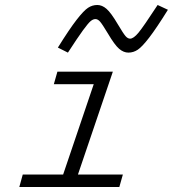

<svg xmlns="http://www.w3.org/2000/svg" viewBox="-20 -746 690 766"><path d="M410.2 -612.8Q388.2 -649.4 379.2 -659.7Q370.1 -669.9 360.8 -669.9Q351.6 -669.9 341.8 -661.9Q332 -653.8 310.8 -624.8Q289.6 -595.7 251 -536.1L210.9 -556.2Q256.8 -629.9 285.4 -666.7Q314 -703.6 331.1 -714.8Q348.1 -726.1 368.2 -726.1Q387.2 -726.1 405 -710.7Q422.9 -695.3 450.2 -648.9Q472.2 -611.8 481 -601.8Q489.7 -591.8 499 -591.8Q512.7 -591.8 532.2 -615.2Q551.8 -638.7 608.9 -726.1L649.9 -707Q604 -633.3 575.4 -596.2Q546.9 -559.1 529.5 -547.6Q512.2 -536.1 492.2 -536.1Q473.1 -536.1 455.3 -551.3Q437.5 -566.4 410.2 -612.8ZM70.8 -49.8H231.9L354 -410.2H194.8L209 -460H430.2L291 -49.8H470.2L456.1 0H57.1Z"/></svg>

Font: IntelOne Mono Light
Style: Italic
Weight: 300
Italic angle: -16°
Designer: Fred Shallcrass
Foundry: Frere-Jones Type LLC
Version: Version 1.200;hotconv 1.1.0;makeotfexe 2.6.0;FJTRelease1.2